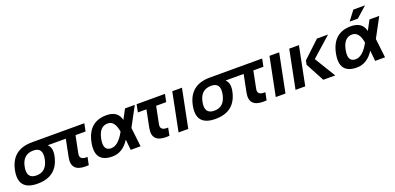

<svg xmlns="http://www.w3.org/2000/svg" viewBox="4 -1551 4955 2407"><g transform="rotate(-20 2482.0 -348.0)"><path d="M244.1 -102.5Q378.4 -102.5 409.7 -258.3Q439.9 -410.2 310.5 -410.2Q171.4 -410.2 141.1 -258.3Q109.9 -102.5 244.1 -102.5ZM11.2 -256.3Q62.5 -512.7 331.1 -512.7H651.9L631.3 -410.2H503.9Q559.6 -361.8 538.6 -256.3Q487.3 -0.5 223.6 -0.5Q-39.1 -0.5 11.2 -256.3Z M651.9 -512.7H1029.8L1009.3 -410.2H875L829.1 -180.7Q813.5 -102.1 906.7 -102.1Q914.6 -102.1 923.3 -102.5L902.8 0Q879.9 2 859.4 2Q663.1 2 699.7 -180.7L745.6 -410.2H631.3Z M1032.2 -256.3Q1083.5 -512.7 1322.8 -512.7Q1474.6 -512.7 1503.9 -383.8L1572.8 -512.7H1703.1L1564.5 -254.9L1593.8 0H1461.9L1448.2 -141.6Q1358.4 0 1220.2 0Q981.9 0 1032.2 -256.3ZM1240.7 -102.5Q1335.9 -102.5 1420.9 -258.3Q1397.5 -410.2 1302.2 -410.2Q1192.4 -410.2 1162.1 -258.3Q1130.9 -102.5 1240.7 -102.5Z M1727.5 -512.7H2105.5L2085 -410.2H1950.7L1904.8 -180.7Q1889.2 -102.1 1982.4 -102.1Q1990.2 -102.1 1999 -102.5L1978.5 0Q1955.6 2 1935.1 2Q1738.8 2 1775.4 -180.7L1821.3 -410.2H1707Z M2332.5 -512.7 2230 0H2100.6L2203.1 -512.7Z M2616.7 -102.5Q2751 -102.5 2782.2 -258.3Q2812.5 -410.2 2683.1 -410.2Q2543.9 -410.2 2513.7 -258.3Q2482.4 -102.5 2616.7 -102.5ZM2383.8 -256.3Q2435.1 -512.7 2703.6 -512.7H3024.4L3003.9 -410.2H2876.5Q2932.1 -361.8 2911.1 -256.3Q2859.9 -0.5 2596.2 -0.5Q2333.5 -0.5 2383.8 -256.3Z M3024.4 -512.7H3402.3L3381.8 -410.2H3247.6L3201.7 -180.7Q3186 -102.1 3279.3 -102.1Q3287.1 -102.1 3295.9 -102.5L3275.4 0Q3252.4 2 3231.9 2Q3035.6 2 3072.3 -180.7L3118.2 -410.2H3003.9Z M3629.4 -512.7 3526.9 0H3397.5L3500 -512.7Z M4281.7 -512.7 4020 -279.8 4190.9 0H4031.2L3898.9 -248L3909.7 -302.7L4133.3 -512.7ZM3893.1 -512.7 3790.5 0H3661.1L3763.7 -512.7Z M4293.5 -256.3Q4344.7 -512.7 4584 -512.7Q4735.8 -512.7 4765.1 -383.8L4834 -512.7H4964.4L4825.7 -254.9L4855 0H4723.1L4709.5 -141.6Q4619.6 0 4481.4 0Q4243.2 0 4293.5 -256.3ZM4502 -102.5Q4597.2 -102.5 4682.1 -258.3Q4658.7 -410.2 4563.5 -410.2Q4453.6 -410.2 4423.3 -258.3Q4392.1 -102.5 4502 -102.5ZM4686.5 -698.2H4842.3L4700.2 -571.8H4590.8Z"/></g></svg>

Font: Sansation
Style: Bold Italic
Weight: 700
Designer: Bernd Montag
Version: Version 1.301